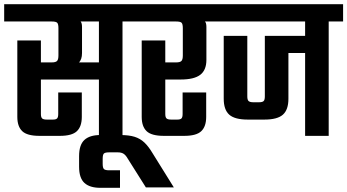

<svg xmlns="http://www.w3.org/2000/svg" viewBox="-40 -651 1664 920"><path d="M43 -457H156V-105Q156 -89 162 -83.5Q168 -78 184 -78H214Q228 -78 233.5 -83.5Q239 -89 239 -105V-208H352V-91Q352 -45 328.5 -22.5Q305 0 247 0H149Q90 0 66.5 -22.5Q43 -45 43 -91ZM-20 -631H616V-548H311L322 -559Q337 -557 345 -549.5Q353 -542 353 -522V-397Q353 -365 337 -350.5Q321 -336 287 -333L273 -352H475V-270H138V-352H208Q227 -352 233.5 -359Q240 -366 240 -385V-516Q240 -536 234 -542Q228 -548 208 -548H-20ZM434 -569H547V0H434Z M535 -4Q578 -4 605 4.5Q632 13 652 32Q672 51 691 83L793 247H659L572 109Q563 93 552.5 86Q542 79 524 79H483Q464 79 458 84.5Q452 90 452 110V134Q452 153 458 159Q464 165 483 165H535V249H441Q390 249 364.5 225.5Q339 202 339 148V97Q339 43 364.5 19.5Q390 -4 441 -4Z M639 -457H752V-105Q752 -89 758 -83.5Q764 -78 780 -78H810Q824 -78 829.5 -83.5Q835 -89 835 -105V-208H948V-91Q948 -45 924.5 -22.5Q901 0 843 0H745Q686 0 662.5 -22.5Q639 -45 639 -91ZM576 -631H1009V-548H907L918 -559Q933 -557 941 -549.5Q949 -542 949 -522V-364Q949 -315 919.5 -292.5Q890 -270 826 -270H734V-352H804Q823 -352 829.5 -359Q836 -366 836 -385V-516Q836 -536 830 -542Q824 -548 804 -548H576Z M1422 -583H1535V0H1422ZM969 -631H1604V-548H969ZM1032 -479H1145V-189Q1145 -172 1151.5 -166.5Q1158 -161 1174 -161H1201Q1217 -161 1223 -166.5Q1229 -172 1229 -189V-479H1455V-397H1342V-178Q1342 -125 1315.5 -101.5Q1289 -78 1227 -78H1147Q1085 -78 1058.5 -101.5Q1032 -125 1032 -178Z"/></svg>

Font: Teko Light Medium
Style: Regular
Weight: 500
Version: Version 2.000;gftools[0.9.28.dev9+g7d2139d.d20230707]